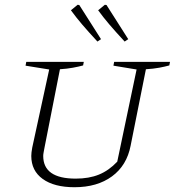

<svg xmlns="http://www.w3.org/2000/svg" viewBox="-20 -777 732 804"><path d="M292 7Q207 7 159 -27.5Q111 -62 111 -124Q111 -137 115 -159L186 -486L87 -502L90 -518H331L328 -503Q310 -498 285.5 -493.5Q261 -489 231 -487L166 -157Q164 -146 162.5 -138Q161 -130 161 -124Q161 -29 297 -29Q353 -29 394.5 -46Q436 -63 471 -100L552 -486L455 -502L458 -518H692L689 -503Q671 -498 647 -493.5Q623 -489 591 -487L527 -167Q511 -84 449 -38.5Q387 7 292 7ZM388 -603Q350 -644 324 -674.5Q298 -705 277 -734L305 -757L312 -756L403 -613ZM502 -603Q464 -644 438 -674.5Q412 -705 391 -734L419 -757L426 -756L517 -613Z"/></svg>

Font: Piazzolla SC ExtraLight
Style: Italic
Weight: 200
Italic angle: -11.3°
Designer: Juan Pablo del Peral
Foundry: Huerta Tipografica
Version: Version 1.330